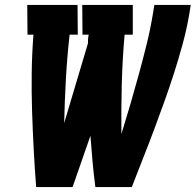

<svg xmlns="http://www.w3.org/2000/svg" viewBox="-20 -755 790 775"><path d="M126 0Q120 -76 116 -152.5Q112 -229 109.5 -306Q107 -383 108 -460Q109 -537 115 -615H91L90 -735H293L294 -615H261Q251 -526 246 -436.5Q241 -347 239 -258L335 -580Q335 -589 335.5 -597.5Q336 -606 338 -615H313L312 -735H516V-615H483Q474 -514 471.5 -414Q469 -314 470 -214Q489 -275 506.5 -335Q524 -395 540.5 -455.5Q557 -516 572 -576.5Q587 -637 597 -698L603 -735H750L744 -698Q734 -639 718 -580Q702 -521 683.5 -463Q665 -405 644 -346.5Q623 -288 601.5 -230.5Q580 -173 557 -115Q534 -57 512 0H365Q358 -52 353.5 -103.5Q349 -155 345 -207L273 0Z"/></svg>

Font: Iosevka Etoile Heavy
Style: Italic
Weight: 900
Italic angle: -9°
Designer: Belleve Invis
Foundry: Belleve Invis
Version: Version 22.1.2; ttfautohint (v1.8.4)